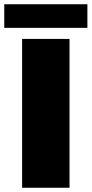

<svg xmlns="http://www.w3.org/2000/svg" viewBox="-49 -883 431 903"><path d="M55 0V-700H278V0ZM-29 -752V-863H362V-752Z"/></svg>

Font: REM Medium Black
Style: Regular
Weight: 900
Version: Version 1.005;gftools[0.9.28]